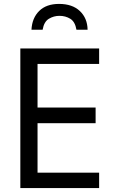

<svg xmlns="http://www.w3.org/2000/svg" viewBox="-20 -962 603 982"><path d="M84 0V-714H487V-635H172V-412H469V-332H172V-79H487V0ZM282 -942Q350 -942 388.5 -905.5Q427 -869 428 -810H371Q364 -851 339.5 -866Q315 -881 284 -881Q255 -881 230 -866Q205 -851 198 -810H141Q144 -870 180.5 -906Q217 -942 282 -942Z"/></svg>

Font: Noto Sans Mono SemiCondensed
Style: Regular
Weight: 400
Width: 4
Designer: Monotype Design Team
Foundry: Monotype Imaging Inc.
Version: Version 2.014